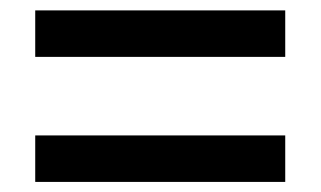

<svg xmlns="http://www.w3.org/2000/svg" viewBox="-20 -534 626 375"><path d="M48.8 -422.9V-513.7H537.1V-422.9ZM48.8 -178.7V-269.5H537.1V-178.7Z"/></svg>

Font: Cascadia Code
Style: Regular
Weight: 400
Designer: Aaron Bell
Foundry: Saja Typeworks
Version: Version 2404.023